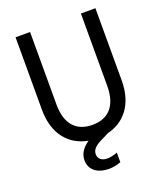

<svg xmlns="http://www.w3.org/2000/svg" viewBox="-168 -850 997 1168"><g transform="rotate(-20 331.0 -266.5)"><path d="M73 -740V-272C73 -106 160 -18 275 3C229 35 211 70 211 106C211 180 274 207 334 207C361 207 389 201 412 192V130C389 139 365 144 346 144C311 144 288 126 288 96C288 71 303 49 348 27L402 0C509 -26 590 -114 590 -272V-740H496V-271C496 -138 431 -79 332 -79C232 -79 167 -138 167 -271V-740Z"/></g></svg>

Font: Malmofest
Style: Regular
Weight: 400
Designer: Jonny Pinhorn (Poppins), Kolossal
Version: Version 1.004;Glyphs 3.1.2 (3151)